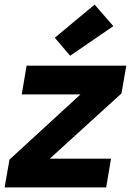

<svg xmlns="http://www.w3.org/2000/svg" viewBox="-30 -810 573 830"><path d="M-10 0 11 -120 318 -402H64L85 -526H516L495 -406L185 -124H450L429 0ZM273 -569 207 -647 379 -790 460 -697Z"/></svg>

Font: DM Sans 9pt Black
Style: Italic
Weight: 900
Italic angle: -10°
Version: Version 4.004;gftools[0.9.30]